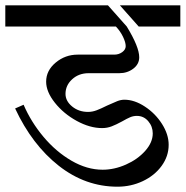

<svg xmlns="http://www.w3.org/2000/svg" viewBox="-34 -709 700 724"><path d="M-14 -689H373L444 -609Q491 -532 491 -493Q491 -467 468.5 -450Q446 -433 416 -433H300Q263 -433 238 -410Q213 -387 213 -355Q213 -328 238 -307.5Q263 -287 298 -287Q314 -287 330 -293Q346 -299 370 -311Q394 -322 408 -327.5Q422 -333 435 -333Q473 -333 512.5 -307Q552 -281 577 -241.5Q602 -202 602 -163Q602 -120 575.5 -83.5Q549 -47 504.5 -26Q460 -5 409 -5Q288 -5 187.5 -84Q87 -163 23 -300L55 -314Q83 -249 130 -193Q177 -137 235.5 -103Q294 -69 353 -69Q397 -69 441 -88.5Q485 -108 513.5 -140Q542 -172 542 -206Q542 -232 525 -252Q508 -272 482 -272Q469 -272 457 -267Q445 -262 426 -251Q404 -239 387 -232.5Q370 -226 351 -226Q305 -226 255.5 -253Q206 -280 173 -321.5Q140 -363 140 -401Q140 -443 176 -473Q212 -503 259 -503H397Q414 -503 427 -512.5Q440 -522 440 -535Q440 -549 430 -570Q420 -591 403 -609H-14ZM418 -689H646V-609H489Z"/></svg>

Font: Amita
Style: Regular
Weight: 400
Designer: Eduardo Rodriguez Tunni, Modular Infotech, Brian J. Bonislawsky
Foundry: Eduardo Rodriguez Tunni, Modular Infotech, Brian J. Bonislawsky
Version: Version 1.004